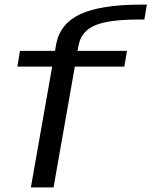

<svg xmlns="http://www.w3.org/2000/svg" viewBox="-20 -810 655 830"><path d="M113.5 0 205.5 -522H55L66.5 -590H218L222 -615Q238 -707 326.5 -748.5Q415 -790 589.5 -790H615L604 -725.5H576.5Q447.5 -725.5 389 -699.5Q330.5 -673.5 320 -614.5L315 -590H529L517.5 -522H303.5L211.5 0Z"/></svg>

Font: Anybody ExtraExpanded Regular
Style: Italic
Weight: 400
Width: 8
Italic angle: -10°
Designer: Tyler Finck
Foundry: Etcetera Type Company
Version: Version 1.010; ttfautohint (v1.8.3) -l 8 -r 50 -G 200 -x 14 